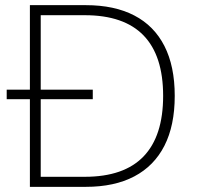

<svg xmlns="http://www.w3.org/2000/svg" viewBox="-20 -725 765 745"><path d="M96 0V-705H313Q424 -705 501 -665Q578 -625 618 -546.5Q658 -468 658 -353Q658 -238 618 -159.5Q578 -81 501 -40.5Q424 0 313 0ZM138 -39H309Q461 -39 537 -118Q613 -197 613 -353Q613 -509 537 -587.5Q461 -666 309 -666H138ZM6 -340V-377H340V-340Z"/></svg>

Font: Nunito Sans 12pt ExtraLight ExtraLight
Style: Regular
Weight: 250
Version: Version 3.101;gftools[0.9.27]